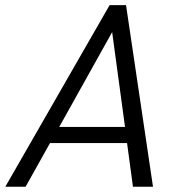

<svg xmlns="http://www.w3.org/2000/svg" viewBox="-70 -710 659 730"><path d="M413.1 -166H120.1L27.3 0H-49.8L346.7 -690.4H409.2L511.7 0H435.5ZM405.3 -227.5 356.4 -587.9 155.3 -227.5Z"/></svg>

Font: Dinish
Style: Italic
Weight: 400
Italic angle: -12°
Designer: Bert Driehuis
Foundry: Playbeing
Version: Version 3.002; git-62d0f29-release